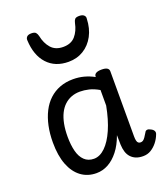

<svg xmlns="http://www.w3.org/2000/svg" viewBox="-153 -945 930 1068"><g transform="rotate(-20 312.0 -410.5)"><path d="M234 17Q182 17 143.5 -11.5Q105 -40 84 -94Q63 -148 63 -226Q63 -278 72.5 -323Q82 -368 100.5 -404.5Q119 -441 146.5 -466.5Q174 -492 209.5 -505.5Q245 -519 288 -519Q322 -519 352 -511Q382 -503 412 -487V-490Q412 -502 423 -508.5Q434 -515 456 -515Q478 -515 488.5 -508.5Q499 -502 499 -489V-104Q499 -88 501.5 -78Q504 -68 509.5 -64Q515 -60 523 -60Q531 -60 537.5 -64.5Q544 -69 550.5 -78.5Q557 -88 566 -103Q570 -112 579 -113.5Q588 -115 600 -108Q613 -102 618 -92.5Q623 -83 618 -72Q609 -48 593 -28Q577 -8 556.5 4.5Q536 17 510 17Q486 17 468.5 10Q451 3 438.5 -10.5Q426 -24 420 -43Q414 -62 413 -86Q413 -99 412.5 -113.5Q412 -128 412 -143Q393 -90 365 -54.5Q337 -19 304 -1Q271 17 234 17ZM151 -228Q151 -180 160.5 -142.5Q170 -105 192 -84Q214 -63 248 -63Q283 -63 315 -94Q347 -125 372 -182Q397 -239 412 -318V-410Q381 -428 353.5 -434.5Q326 -441 301 -441Q273 -441 249.5 -432Q226 -423 207.5 -405.5Q189 -388 176.5 -362.5Q164 -337 157.5 -303.5Q151 -270 151 -228ZM300 -618Q221 -618 174.5 -668.5Q128 -719 124 -809Q123 -821 131 -829.5Q139 -838 158 -838Q177 -838 184 -830Q191 -822 194 -809Q203 -764 228.5 -735Q254 -706 300 -706Q347 -706 372 -735Q397 -764 406 -809Q409 -823 415.5 -830.5Q422 -838 441 -838Q460 -838 469 -829.5Q478 -821 476 -809Q474 -752 451 -709Q428 -666 389 -642Q350 -618 300 -618Z"/></g></svg>

Font: Playwrite GB S
Style: Regular
Weight: 400
Designer: Veronika Burian, José Scaglione
Foundry: TypeTogether
Version: Version 1.000